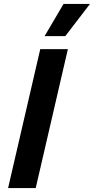

<svg xmlns="http://www.w3.org/2000/svg" viewBox="-20 -953 476 973"><path d="M302 -933H436L311 -770H206ZM324 -704 161 0H21L184 -704Z"/></svg>

Font: Prodigy Sans SemiBold
Style: Italic
Weight: 600
Italic angle: -13°
Designer: Wei Huang
Foundry: Wei Huang
Version: Version 1.003; ttfautohint (v1.8.3)